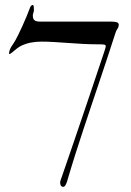

<svg xmlns="http://www.w3.org/2000/svg" viewBox="-20 -572 522 765"><path d="M219.7 157.2Q219.7 150.4 221.7 145.3Q223.6 140.1 225.6 134.3Q233.9 110.4 247.1 72Q260.3 33.7 275.9 -12Q291.5 -57.6 308.6 -107.9Q325.7 -158.2 341.8 -206.1Q357.9 -253.9 372.1 -296.4Q386.2 -338.9 396.5 -369.1Q398.9 -376 400.1 -381.3Q401.4 -386.7 401.4 -387.7Q401.4 -393.6 394 -394.5Q386.7 -395.5 363.3 -395.5Q336.4 -395.5 307.6 -397.2Q278.8 -398.9 250.7 -400.9Q222.7 -402.8 195.8 -404.5Q168.9 -406.2 146.5 -406.2Q123 -406.2 102.8 -402.3Q82.5 -398.4 62.5 -388.7Q54.7 -384.3 47.6 -378.9Q40.5 -373.5 34.7 -368.4Q28.8 -363.3 24.2 -359.9Q19.5 -356.4 16.1 -356.4Q16.1 -365.2 18.6 -372.3Q21 -379.4 24.9 -385.7Q28.8 -392.1 33.2 -398.2Q37.6 -404.3 41.5 -411.6Q45.9 -419.4 53.2 -434.3Q60.5 -449.2 68.8 -467.3Q77.1 -485.4 85.4 -505.4Q93.8 -525.4 100.6 -543.9Q102.5 -547.9 105.2 -550Q107.9 -552.2 109.4 -552.2Q113.8 -552.2 114.5 -544.9Q115.2 -537.6 115.2 -533.2Q115.2 -526.4 113 -521Q110.8 -515.6 110.8 -510.3Q110.8 -501 113.5 -496.1Q116.2 -491.2 121.1 -489Q126 -486.8 131.8 -486.3Q137.7 -485.8 144.5 -485.8H424.3Q427.2 -485.8 431.9 -485.6Q436.5 -485.4 441.4 -484.4Q446.3 -483.4 449.7 -481Q453.1 -478.5 453.1 -474.1Q453.1 -464.4 448 -457.3Q442.9 -450.2 440.4 -441.9Q422.9 -387.2 406.5 -337.9Q390.1 -288.6 374.3 -241.5Q358.4 -194.3 343 -148.4Q327.6 -102.5 311.8 -54.7Q295.9 -6.8 279.8 43.9Q263.7 94.7 247.1 151.4Q240.2 172.4 232.4 172.4Q225.6 172.4 222.7 167.5Q219.7 162.6 219.7 157.2Z"/></svg>

Font: IM FELL French Canon SC
Style: Regular
Weight: 400
Designer: Igino Marini
Foundry: Igino Marini
Version: 3.00